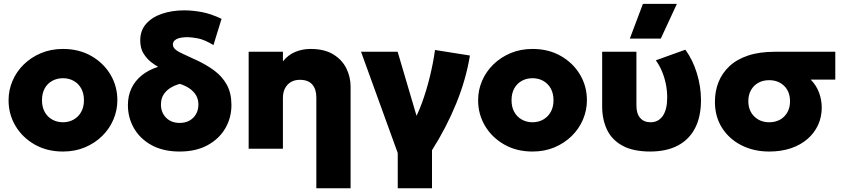

<svg xmlns="http://www.w3.org/2000/svg" viewBox="-20 -790 4474 1020"><path d="M314.5 15Q229.5 15 164.2 -22.2Q99 -59.5 62.2 -121.2Q25.5 -183 25.5 -257.5Q25.5 -311.5 46.5 -360.5Q67.5 -409.5 106.2 -447.5Q145 -485.5 198 -507.8Q251 -530 314.5 -530Q399.5 -530 464.8 -492.8Q530 -455.5 566.8 -393.8Q603.5 -332 603.5 -257.5Q603.5 -204 582.5 -154.8Q561.5 -105.5 522.8 -67.5Q484 -29.5 431.2 -7.2Q378.5 15 314.5 15ZM314.5 -140.5Q346 -140.5 371.2 -154.8Q396.5 -169 411.2 -195.2Q426 -221.5 426 -257.5Q426 -293.5 411.5 -319.8Q397 -346 371.8 -360.2Q346.5 -374.5 314.5 -374.5Q282.5 -374.5 257 -360.2Q231.5 -346 217.2 -319.8Q203 -293.5 203 -257.5Q203 -221.5 217.5 -195.2Q232 -169 257.5 -154.8Q283 -140.5 314.5 -140.5Z M934.5 15Q847.5 15 786 -18.5Q724.5 -52 692 -108.2Q659.5 -164.5 659.5 -231.5Q659.5 -280.5 678.2 -320.5Q697 -360.5 732.8 -389.5Q768.5 -418.5 820 -435Q806 -442.5 783.5 -459.5Q761 -476.5 743 -504.8Q725 -533 725 -575.5Q725 -628.5 756.8 -664Q788.5 -699.5 841.5 -717.2Q894.5 -735 959 -735Q1003.5 -735 1052.5 -725.8Q1101.5 -716.5 1157 -690L1114 -550.5Q1066.5 -579.5 1031.5 -586Q996.5 -592.5 978 -592.5Q937 -592.5 917.8 -582.2Q898.5 -572 898.5 -554Q898.5 -537.5 913.8 -525.5Q929 -513.5 957.8 -501Q986.5 -488.5 1026 -469.5Q1077.5 -445.5 1119.2 -414.5Q1161 -383.5 1185.2 -339.2Q1209.5 -295 1209.5 -232Q1209.5 -164.5 1177 -108.5Q1144.5 -52.5 1083 -18.8Q1021.5 15 934.5 15ZM934.5 -137Q964.5 -137 986.8 -149.5Q1009 -162 1021.5 -184Q1034 -206 1034 -234.5Q1034 -263 1021.2 -284.2Q1008.5 -305.5 986.2 -320.5Q964 -335.5 935 -344.5Q905 -336 882.5 -321.2Q860 -306.5 847.5 -285Q835 -263.5 835 -235Q835 -192.5 862.2 -164.8Q889.5 -137 934.5 -137Z M1660.5 210V-273Q1660.5 -316.5 1638.8 -341.2Q1617 -366 1573 -366Q1545 -366 1524.8 -353.8Q1504.5 -341.5 1493.8 -320Q1483 -298.5 1483 -270V0H1301V-515H1483V-464Q1510.5 -498.5 1548.5 -514.2Q1586.5 -530 1629.5 -530Q1703 -530 1750 -501.5Q1797 -473 1819.8 -427.2Q1842.5 -381.5 1842.5 -330V210Z M2093 210V23L1898 -515H2092.5L2218 -89.5L2167 -127.5Q2197.5 -177 2221.8 -243.8Q2246 -310.5 2263.8 -383.2Q2281.5 -456 2291 -524.5L2476.5 -495Q2455.5 -367 2403.2 -239.2Q2351 -111.5 2275 8V210Z M2809 15Q2724 15 2658.8 -22.2Q2593.5 -59.5 2556.8 -121.2Q2520 -183 2520 -257.5Q2520 -311.5 2541 -360.5Q2562 -409.5 2600.8 -447.5Q2639.5 -485.5 2692.5 -507.8Q2745.5 -530 2809 -530Q2894 -530 2959.2 -492.8Q3024.5 -455.5 3061.2 -393.8Q3098 -332 3098 -257.5Q3098 -204 3077 -154.8Q3056 -105.5 3017.2 -67.5Q2978.5 -29.5 2925.8 -7.2Q2873 15 2809 15ZM2809 -140.5Q2840.5 -140.5 2865.8 -154.8Q2891 -169 2905.8 -195.2Q2920.5 -221.5 2920.5 -257.5Q2920.5 -293.5 2906 -319.8Q2891.5 -346 2866.2 -360.2Q2841 -374.5 2809 -374.5Q2777 -374.5 2751.5 -360.2Q2726 -346 2711.8 -319.8Q2697.5 -293.5 2697.5 -257.5Q2697.5 -221.5 2712 -195.2Q2726.5 -169 2752 -154.8Q2777.5 -140.5 2809 -140.5Z M3436 15Q3342.5 15 3286 -16.5Q3229.5 -48 3204.2 -102Q3179 -156 3179 -224.5V-515H3361V-229Q3361 -186.5 3380.8 -163.5Q3400.5 -140.5 3436.5 -140.5Q3458 -140.5 3474.2 -149.5Q3490.5 -158.5 3501.8 -175.2Q3513 -192 3518.8 -216.5Q3524.5 -241 3524.5 -271.5Q3524.5 -308 3517.5 -342.8Q3510.5 -377.5 3497.2 -409.8Q3484 -442 3464 -469.5L3621 -526Q3660.5 -472 3682.2 -400.8Q3704 -329.5 3704 -258.5Q3704 -170.5 3672.8 -109.8Q3641.5 -49 3581.8 -17.2Q3522 14.5 3436 15ZM3326 -585 3395.5 -769.5H3576L3490.5 -585Z M4066.5 15Q3984.5 15 3919.2 -18Q3854 -51 3816 -110.5Q3778 -170 3778 -249.5Q3778 -305.5 3797 -353.5Q3816 -401.5 3854.8 -438Q3893.5 -474.5 3953.8 -494.8Q4014 -515 4097 -515H4417.5V-367H4287Q4317.5 -336 4331.5 -297.2Q4345.5 -258.5 4345.5 -218.5Q4345.5 -168.5 4326 -126Q4306.5 -83.5 4270 -51.8Q4233.5 -20 4182 -2.5Q4130.5 15 4066.5 15ZM4067 -140.5Q4099 -140.5 4123.8 -154.2Q4148.5 -168 4162.8 -193Q4177 -218 4177 -252Q4177 -303 4146 -333.5Q4115 -364 4066 -364Q4034 -364 4009.2 -350.5Q3984.5 -337 3970 -312Q3955.5 -287 3955.5 -253Q3955.5 -202.5 3986.8 -171.5Q4018 -140.5 4067 -140.5Z"/></svg>

Font: Geologica Cursive ExtraBold
Style: Regular
Weight: 800
Designer: Sindre Bremnes, Frode Helland
Foundry: Monokrom Skriftforlag AS
Version: Version 1.010;gftools[0.9.28]